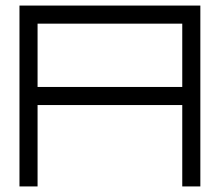

<svg xmlns="http://www.w3.org/2000/svg" viewBox="-20 -670 789 690"><path d="M635 -585H115V-357.5H635ZM700 0H635V-292.5H115V0H50V-585V-650H700ZM700 -585Z"/></svg>

Font: skuare
Style: Regular
Weight: 400
Designer: Dinesh Verma
Version: 0.0.1;FontRapid 1.4.1